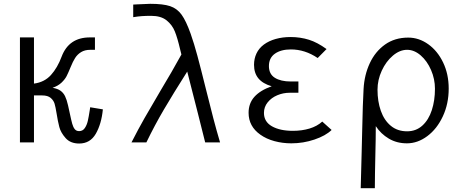

<svg xmlns="http://www.w3.org/2000/svg" viewBox="-20 -746 2440 1006"><path d="M276 -154.5Q271 -185.5 266 -202.5Q261 -219.5 245.8 -232.8Q230.5 -246 201 -246H158V0H84.5V-550H158V-308Q212.5 -315 246.8 -352.8Q281 -390.5 303 -449.5Q341 -550 451 -550H477.5V-485H453Q424.5 -485 405 -473Q385.5 -461 373.5 -442Q361.5 -423 350.5 -395.5Q337.5 -364 329 -347.2Q320.5 -330.5 302.5 -313.2Q284.5 -296 255.5 -286Q281.5 -281.5 296.8 -270.8Q312 -260 320.8 -242.2Q329.5 -224.5 336.5 -194L345.5 -153Q353.5 -115 358.5 -97.2Q363.5 -79.5 371.8 -69.2Q380 -59 394.5 -59Q413.5 -59 424.2 -74.8Q435 -90.5 440 -112.2Q445 -134 450.5 -170L452.5 -184L519 -173Q511.5 -96.5 482 -45.2Q452.5 6 395 6Q349 6 323.8 -22.5Q298.5 -51 290.8 -80.5Q283 -110 276 -154.5Z M822 -272.5Q849 -317.5 877.8 -367Q906.5 -416.5 930.5 -460.5L923.5 -488.5Q910 -546.5 896.2 -581Q882.5 -615.5 853 -639.2Q823.5 -663 772 -663Q743.5 -663 723 -661.5Q702.5 -660 678 -656V-722L695 -723Q752 -726 767 -726Q834.5 -726 871.2 -713.8Q908 -701.5 931.5 -669Q955 -636.5 979 -569Q997 -518 1014.2 -454Q1031.5 -390 1058.5 -281Q1082 -186.5 1098.2 -124.5Q1114.5 -62.5 1133 0H1055L1018 -147.5Q964 -359.5 961 -371Q887.5 -255 839 -172.5Q790.5 -90 747 0H669Q705 -70.5 737.2 -127Q769.5 -183.5 822 -272.5Z M1344 -40.5Q1282.5 -84 1282.5 -155Q1282.5 -205 1313.2 -239Q1344 -273 1403.5 -294Q1357 -307.5 1334 -335.2Q1311 -363 1311 -406.5Q1311 -438.5 1323.8 -465.8Q1336.5 -493 1362.5 -512.5Q1389 -532 1425 -542Q1461 -552 1502.5 -552Q1553.5 -552 1599.5 -537.5Q1642.5 -524 1691 -489L1644.5 -442Q1578 -487 1504 -487Q1452 -487 1420.5 -464.8Q1389 -442.5 1389 -400Q1389 -358 1420 -338.5Q1451 -319 1504 -319H1543.5V-260H1498Q1464 -260 1433 -247Q1402 -234 1382.5 -209.8Q1363 -185.5 1363 -154.5Q1363 -108 1405 -84.2Q1447 -60.5 1514.5 -60.5Q1562 -60.5 1601.8 -72.5Q1641.5 -84.5 1668.5 -109L1717.5 -65Q1686 -34.5 1627.5 -14.8Q1569 5 1506.5 5Q1460.5 5 1418 -6.5Q1375.5 -18 1344 -40.5Z M1870 240 1875 49 1878 -73Q1880.5 -201 1885 -280Q1889 -353.5 1917.5 -414.8Q1946 -476 1997.2 -512.5Q2048.5 -549 2119 -549Q2175 -549 2223.8 -514.2Q2272.5 -479.5 2301.8 -418.5Q2331 -357.5 2331 -282Q2331 -202 2300.2 -136.2Q2269.5 -70.5 2219 -32.8Q2168.5 5 2112 5Q2059 5 2017.2 -19.8Q1975.5 -44.5 1949 -85Q1949 -20 1946.5 76Q1945.5 119.5 1944.8 161Q1944 202.5 1944 240ZM2259 -281Q2259 -332 2238.5 -379.2Q2218 -426.5 2184.2 -455.8Q2150.5 -485 2113 -485Q2074.5 -485 2038.5 -454.5Q2002.5 -424 1980.2 -375.5Q1958 -327 1958 -276Q1958 -214.5 1975.5 -165Q1993 -115.5 2027.8 -86.8Q2062.5 -58 2113 -58Q2160 -58 2193 -88Q2226 -118 2242.5 -168.8Q2259 -219.5 2259 -281Z"/></svg>

Font: JuliaMono Light
Style: Regular
Weight: 300
Monospace: yes
Designer: cormullion
Foundry: corm
Version: Version 0.054; ttfautohint (v1.8.4)